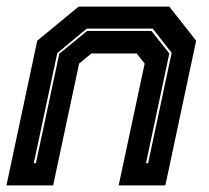

<svg xmlns="http://www.w3.org/2000/svg" viewBox="-22 -560 632 580"><path d="M-2.5 0 90.5 -437 215.5 -540H489.5L570.5 -437L477.5 0H336.5L415 -368L391 -398.5H254L217 -368L138.5 0ZM80 -67H86.5L157 -397.5L241 -466.5H435.5L489.5 -398.5L419 -67H425.5L496.5 -400.5L439.5 -473.5H240L151 -399.5Z"/></svg>

Font: Tourney Thin ExtraBold
Style: Italic
Weight: 800
Italic angle: -12°
Version: Version 1.015